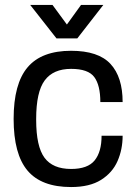

<svg xmlns="http://www.w3.org/2000/svg" viewBox="-20 -743 540 775"><path d="M267 12Q147 12 91 -54.5Q35 -121 35 -263Q35 -405 91.5 -471.5Q148 -538 267 -538Q377 -538 426 -485Q475 -432 475 -331H385Q385 -399 360.5 -432Q336 -465 267 -465Q195 -465 160.5 -418.5Q126 -372 126 -263V-259Q126 -152 159.5 -106.5Q193 -61 267 -61Q334 -61 362 -95.5Q390 -130 390 -195H475Q475 -140 454.5 -93Q434 -46 388 -17Q342 12 267 12ZM208 -588 102 -723H192L250 -644L307 -723H397L292 -588Z"/></svg>

Font: Archivo VF Beta
Style: Regular
Weight: 400
Designer: Hector Gatti
Foundry: Omnibus-Type
Version: Version 1.002